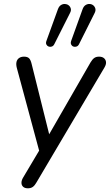

<svg xmlns="http://www.w3.org/2000/svg" viewBox="-20 -786 568 992"><path d="M124.1 186.9Q108.1 186.9 99.6 179.1Q91.1 171.3 90.9 158.8Q90.7 146.4 99 132.2L192.4 -24.9L187 10.2L66.7 -435.9Q62.4 -453 65.2 -465.8Q68.1 -478.7 78.3 -486Q88.5 -493.3 104.1 -493.3Q121.6 -493.3 130.1 -485Q138.5 -476.8 143.4 -455.9L242.5 -58.6H214.7L447.8 -463.7Q457 -479.2 466.7 -486.2Q476.4 -493.3 491.9 -493.3Q508 -493.3 517.2 -485.5Q526.5 -477.7 527.7 -465.5Q529 -453.3 520.2 -438.1L168.3 156.8Q159.6 172.3 149.6 179.6Q139.6 186.9 124.1 186.9ZM388.8 -558.6Q384 -548.4 375.4 -545.5Q366.9 -542.5 359.1 -545.5Q351.3 -548.4 347.7 -556Q344 -563.5 347.5 -574.2L406.5 -738Q411.9 -753.2 421.9 -759.6Q432 -766 442.7 -765.5Q453.5 -765 461.6 -758.7Q469.6 -752.3 472.6 -741.8Q475.5 -731.2 468.6 -718ZM261 -558.6Q256.2 -548.4 247.6 -545.5Q239.1 -542.5 231.3 -545.5Q223.5 -548.4 219.7 -556Q215.8 -563.5 219.7 -574.2L279.1 -738Q284.6 -753.2 294.6 -759.6Q304.7 -766 315.4 -765.5Q326.2 -765 334.5 -758.7Q342.8 -752.3 345.7 -741.8Q348.6 -731.2 341.3 -718Z"/></svg>

Font: Nunito ExtraLight
Style: Italic
Weight: 200
Italic angle: -9°
Designer: Vernon Adams
Foundry: Vernon Adams
Version: Version 3.602